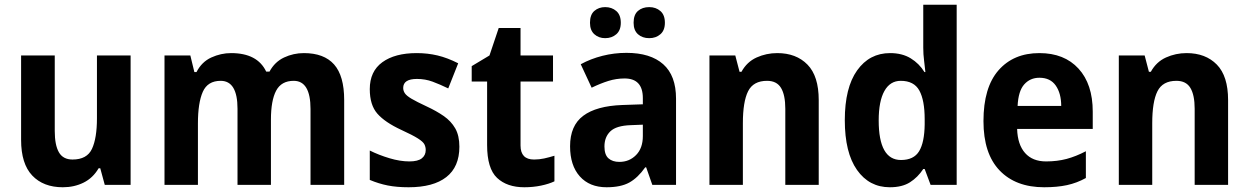

<svg xmlns="http://www.w3.org/2000/svg" viewBox="-20 -780 5270 810"><path d="M531 -546V0H422L403 -70H396Q372 -29 332.5 -9.5Q293 10 245 10Q163 10 116 -39.5Q69 -89 69 -190V-546H211V-227Q211 -168 228.5 -137.5Q246 -107 286 -107Q347 -107 368 -152Q389 -197 389 -281V-546Z M1262 -556Q1347 -556 1389.5 -508Q1432 -460 1432 -358V0H1290V-320Q1290 -439 1219 -439Q1167 -439 1145 -397.5Q1123 -356 1123 -275V0H982V-321Q982 -439 911 -439Q856 -439 835.5 -392.5Q815 -346 815 -259V0H674V-546H783L800 -476H809Q831 -519 871.5 -537.5Q912 -556 955 -556Q1066 -556 1103 -478H1117Q1139 -519 1178.5 -537.5Q1218 -556 1262 -556Z M1918 -161Q1918 -76 1863 -33Q1808 10 1704 10Q1654 10 1616 2.5Q1578 -5 1540 -21V-145Q1578 -126 1623 -112.5Q1668 -99 1707 -99Q1743 -99 1759.5 -112Q1776 -125 1776 -147Q1776 -160 1770.5 -171Q1765 -182 1743 -196Q1721 -210 1673 -232Q1604 -264 1572 -300.5Q1540 -337 1540 -404Q1540 -479 1593 -517.5Q1646 -556 1738 -556Q1784 -556 1826 -546Q1868 -536 1913 -513L1871 -407Q1836 -424 1805 -435.5Q1774 -447 1739 -447Q1681 -447 1681 -409Q1681 -397 1688 -386.5Q1695 -376 1716 -363.5Q1737 -351 1780 -331Q1821 -312 1852 -290.5Q1883 -269 1900.5 -238.5Q1918 -208 1918 -161Z M2233 -107Q2255 -107 2275.5 -111.5Q2296 -116 2319 -123V-15Q2296 -4 2262.5 3Q2229 10 2192 10Q2119 10 2077 -29.5Q2035 -69 2035 -168V-436H1970V-501L2045 -546L2084 -662H2176V-546H2313V-436H2176V-166Q2176 -107 2233 -107Z M2623 -557Q2724 -557 2778 -509Q2832 -461 2832 -364V0H2732L2706 -74H2702Q2671 -30 2635 -10Q2599 10 2539 10Q2467 10 2426 -36Q2385 -82 2385 -163Q2385 -250 2440.5 -291.5Q2496 -333 2605 -337L2692 -340V-366Q2692 -449 2615 -449Q2580 -449 2546.5 -438.5Q2513 -428 2476 -410L2430 -509Q2472 -532 2521.5 -544.5Q2571 -557 2623 -557ZM2641 -252Q2580 -250 2555 -226Q2530 -202 2530 -162Q2530 -127 2547 -112Q2564 -97 2593 -97Q2635 -97 2663.5 -126Q2692 -155 2692 -206V-254ZM2469 -684Q2469 -718 2487.5 -734Q2506 -750 2533 -750Q2561 -750 2580 -733.5Q2599 -717 2599 -684Q2599 -652 2580 -635.5Q2561 -619 2533 -619Q2506 -619 2487.5 -635.5Q2469 -652 2469 -684ZM2653 -684Q2653 -718 2671.5 -734Q2690 -750 2719 -750Q2747 -750 2766 -733.5Q2785 -717 2785 -684Q2785 -652 2766 -635.5Q2747 -619 2719 -619Q2690 -619 2671.5 -635.5Q2653 -652 2653 -684Z M3259 -556Q3339 -556 3386.5 -507.5Q3434 -459 3434 -358V0H3293V-321Q3293 -379 3275 -409Q3257 -439 3216 -439Q3158 -439 3136 -395Q3114 -351 3114 -260V0H2973V-546H3082L3100 -477H3108Q3131 -519 3172 -537.5Q3213 -556 3259 -556Z M3734 10Q3647 10 3595.5 -63Q3544 -136 3544 -273Q3544 -410 3596 -483Q3648 -556 3735 -556Q3786 -556 3822 -534Q3858 -512 3880 -476H3884Q3882 -497 3878.5 -524Q3875 -551 3875 -579V-760H4016V0H3906L3881 -67H3875Q3852 -32 3819 -11Q3786 10 3734 10ZM3781 -105Q3835 -105 3857.5 -142Q3880 -179 3881 -255V-277Q3881 -357 3858.5 -398Q3836 -439 3780 -439Q3735 -439 3711 -396Q3687 -353 3687 -272Q3687 -105 3781 -105Z M4365 -556Q4470 -556 4530 -490.5Q4590 -425 4590 -309V-236H4271Q4273 -170 4304.5 -134.5Q4336 -99 4393 -99Q4440 -99 4479.5 -109.5Q4519 -120 4561 -142V-29Q4523 -8 4481.5 1Q4440 10 4385 10Q4265 10 4197 -61Q4129 -132 4129 -269Q4129 -411 4192.5 -483.5Q4256 -556 4365 -556ZM4365 -452Q4326 -452 4301 -424Q4276 -396 4273 -333H4457Q4457 -386 4434 -419Q4411 -452 4365 -452Z M4986 -556Q5066 -556 5113.5 -507.5Q5161 -459 5161 -358V0H5020V-321Q5020 -379 5002 -409Q4984 -439 4943 -439Q4885 -439 4863 -395Q4841 -351 4841 -260V0H4700V-546H4809L4827 -477H4835Q4858 -519 4899 -537.5Q4940 -556 4986 -556Z"/></svg>

Font: Noto Sans Tamil SemiCondensed
Style: Bold
Weight: 700
Width: 4
Designer: Jelle Bosma - Monotype Design Team
Foundry: Monotype Imaging Inc.
Version: Version 2.004; ttfautohint (v1.8.4.7-5d5b)